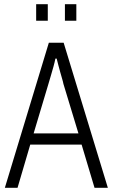

<svg xmlns="http://www.w3.org/2000/svg" viewBox="-20 -888 533 908"><path d="M3 0 211 -686H281L490 0H427L366 -204H123L63 0ZM139 -257H351L280 -491Q278 -502 273.5 -516.5Q269 -531 264.5 -548Q260 -565 255.5 -581.5Q251 -598 248 -611H242Q239 -595 233 -573.5Q227 -552 220.5 -530Q214 -508 209 -491ZM151 -790V-868H206V-790ZM287 -790V-868H341V-790Z"/></svg>

Font: Archivo Condensed ExtraLight
Style: Regular
Weight: 250
Width: 3
Designer: Hector Gatti
Foundry: Omnibus-Type
Version: Version 2.001